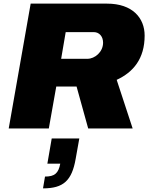

<svg xmlns="http://www.w3.org/2000/svg" viewBox="-20 -708 818 1058"><path d="M28 0H249L290 -231H402L466 0H711L623 -268C714 -310 777 -384 777 -512C777 -609 710 -688 570 -688H149ZM317 -384 342 -531H497C527 -531 548 -507 548 -473C548 -421 502 -384 462 -384ZM217 330C329 330 376 288 397 167L417 55H265L241 194H312C302 247 281 265 228 265Z"/></svg>

Font: Archivo Black
Style: Italic
Weight: 900
Italic angle: -10°
Designer: Hector Gatti
Foundry: Omnibus-Type
Version: Version 2.001